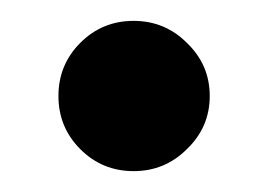

<svg xmlns="http://www.w3.org/2000/svg" viewBox="-20 -445 258 184"><path d="M57 -302Q36 -323 36 -353Q36 -383 57 -404Q78 -425 108 -425Q138 -425 159 -404Q181 -383 181 -353Q181 -323 159 -302Q138 -281 108 -281Q78 -281 57 -302Z"/></svg>

Font: Cinzel Bold(RUS BY LYAJKA)
Style: Regular
Weight: 700
Designer: Natanael Gama
Version: Version 1.001;PS 001.001;hotconv 1.0.56;makeotf.lib2.0.21325